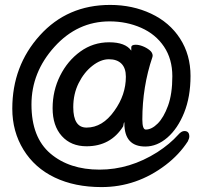

<svg xmlns="http://www.w3.org/2000/svg" viewBox="-20 -738 824 781"><path d="M332 -219Q397 -219 445 -287Q492 -352 492 -426Q492 -461 474 -479Q456 -497 423 -497Q390 -497 356 -470.5Q322 -444 300 -400Q278 -356 278 -302Q278 -219 332 -219ZM393 23Q284 23 202.5 -16Q121 -55 75.5 -129Q30 -203 30 -296Q30 -470 142 -594Q254 -718 428 -718Q519 -718 594.5 -682.5Q670 -647 712.5 -581Q755 -515 755 -429Q755 -344 729 -279.5Q703 -215 661 -178.5Q619 -142 571 -142Q486 -142 486 -236Q486 -241 485 -241Q484 -241 481 -224Q430 -143 332 -143Q269 -143 231.5 -184.5Q194 -226 194 -298Q194 -369 224.5 -430Q255 -491 307 -528.5Q359 -566 424 -566Q490 -566 514 -532V-545Q514 -556 532 -556Q545 -556 560.5 -550Q576 -544 588.5 -534Q601 -524 601 -511L600 -506Q559 -385 559 -252Q559 -211 573 -211Q597 -211 621.5 -235.5Q646 -260 663.5 -308Q681 -356 681 -428Q681 -498 647 -548.5Q613 -599 554 -625Q495 -651 426 -651Q295 -651 201.5 -547.5Q108 -444 108 -313Q108 -179 185 -113.5Q262 -48 385 -48Q508 -48 620 -119Q671 -152 705 -190Q718 -205 730 -205Q750 -205 750 -183Q750 -175 744 -163Q709 -109 654 -67Q536 23 393 23Z"/></svg>

Font: LXGW WenKai Medium
Style: Regular
Weight: 500
Designer: LXGW / Fontworks Inc.
Foundry: LXGW / Fontworks Inc.
Version: Version 1.501; October 10, 2024